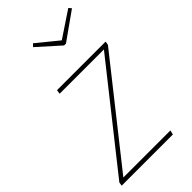

<svg xmlns="http://www.w3.org/2000/svg" viewBox="-237 -814 880 880"><g transform="rotate(-45 202.5 -374.5)"><path d="M410 -519 407 -501 27 -21H332L327 0H-5L-2 -18L379 -499H92L95 -519ZM398 -749 409 -736 275 -641H263L157 -736L169 -749L272 -665Z"/></g></svg>

Font: Fira Sans Thin
Style: Italic
Weight: 250
Italic angle: -8°
Designer: Carrois Corporate & Edenspiekermann AG
Foundry: Carrois Corporate GbR & Edenspiekermann AG
Version: Version 4.203